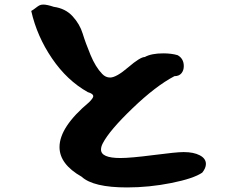

<svg xmlns="http://www.w3.org/2000/svg" viewBox="-20 -813 1040 842"><path d="M117 -765Q126 -770 135.5 -777.5Q145 -785 152 -789Q159 -793 170 -793Q186 -793 216 -783Q267 -776 298.5 -741.5Q330 -707 342.5 -666Q355 -625 377 -572Q399 -519 428 -489Q443 -473 463 -473Q490 -473 542.5 -518Q595 -563 615 -563Q644 -579 696 -579Q732 -579 759 -571Q786 -556 786 -523Q786 -504 775.5 -491.5Q765 -479 745 -479Q663 -436 561.5 -338.5Q460 -241 431 -185Q423 -170 423 -157Q423 -120 508 -120Q553 -120 653.5 -133Q754 -146 783 -146H787Q829 -146 856 -132Q883 -118 883 -94Q883 -76 867 -56Q829 -30 731.5 -10.5Q634 9 537 9Q389 9 338 -38Q241 -93 241 -168Q241 -256 371 -365Q389 -383 389 -391Q389 -402 365 -409Q274 -460 208 -557Q142 -654 117 -765Z"/></svg>

Font: NaniFont Regular
Style: Regular
Weight: 400
Designer: Nanigashitei
Version: Version 1.036